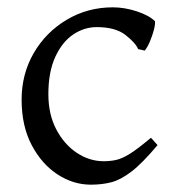

<svg xmlns="http://www.w3.org/2000/svg" viewBox="-20 -489 478 524"><path d="M410 -93Q368 -43 338.5 -20.5Q309 2 283.5 8.5Q258 15 228 15Q180 15 137 -13Q94 -41 66.5 -93Q39 -145 39 -217Q39 -287 72 -344Q105 -401 162 -435Q219 -469 288 -469Q320 -469 353.5 -458Q387 -447 403 -431Q404 -423 400 -407.5Q396 -392 389 -375.5Q382 -359 375 -351L357 -355Q350 -372 322.5 -393.5Q295 -415 244 -415Q210 -415 180 -395Q150 -375 131 -334Q112 -293 112 -232Q112 -177 133.5 -136Q155 -95 189.5 -72Q224 -49 263 -49Q281 -49 297 -52.5Q313 -56 334 -69Q355 -82 392 -113Z"/></svg>

Font: ChillKai
Style: Regular
Weight: 400
Designer: ChillType
Foundry: 寒蝉字型
Version: Version 2.000